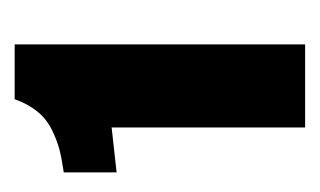

<svg xmlns="http://www.w3.org/2000/svg" viewBox="-106 -324 430 258"><g transform="rotate(-90 109.0 -195.0)"><path d="M66.7 0H178.3V-390.3H104.7Q98.3 -372.3 88.3 -360Q78.3 -347.7 64.3 -340.7Q50.3 -333.7 37.7 -330.3Q25 -327 6.3 -324.3V-253.3L66.7 -260Z"/></g></svg>

Font: Jomhuria
Style: Regular
Weight: 400
Designer: Arabic design by Kourosh Beigpour, Latin design by Eben Sorkin, engineering by Lasse Fister and Khaled Hosney
Version: Version 1.0000